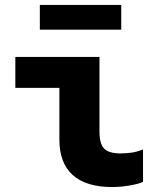

<svg xmlns="http://www.w3.org/2000/svg" viewBox="-20 -746 640 776"><path d="M434 10Q328 10 274 -38.5Q220 -87 220 -182V-391H42V-516H382V-214Q382 -165 401 -145.5Q420 -126 466 -126Q489 -126 511 -129Q533 -132 558 -142V-11Q542 -3 505 3.5Q468 10 434 10ZM141 -626V-726H470V-626Z"/></svg>

Font: Red Hat Mono VF Light
Style: Regular
Weight: 300
Monospace: yes
Designer: Pentagram, MCKL
Foundry: Pentagram, MCKL
Version: Version 1.023